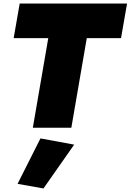

<svg xmlns="http://www.w3.org/2000/svg" viewBox="-20 -720 736 1082"><path d="M57 -505H252L165 0H382L469 -505H662L696 -700H91ZM208 60 79 316 225 342 398 95Z"/></svg>

Font: Jost Black
Style: Italic
Weight: 900
Italic angle: -5°
Version: Version 3.710